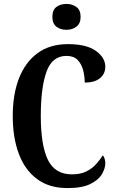

<svg xmlns="http://www.w3.org/2000/svg" viewBox="-20 -949 591 979"><path d="M324 10Q231 10 169 -36Q107 -82 76 -164.5Q45 -247 45 -358Q45 -468 77 -550Q109 -632 171.5 -678Q234 -724 327 -724Q421 -724 469 -689.5Q517 -655 517 -608Q517 -574 490.5 -551Q464 -528 412 -528Q412 -561 403.5 -592.5Q395 -624 375 -644Q355 -664 319 -664Q246 -664 217 -583Q188 -502 188 -358Q188 -209 224 -134.5Q260 -60 347 -60Q390 -60 419.5 -74.5Q449 -89 469.5 -111.5Q490 -134 504 -157Q510 -151 513.5 -139.5Q517 -128 517 -117Q517 -91 500 -61.5Q483 -32 441 -11Q399 10 324 10ZM319 -797Q288 -797 267.5 -813Q247 -829 247 -863Q247 -898 267.5 -913.5Q288 -929 319 -929Q348 -929 369.5 -913.5Q391 -898 391 -863Q391 -829 369.5 -813Q348 -797 319 -797Z"/></svg>

Font: Noto Serif Thai ExtraCondensed
Style: Bold
Weight: 700
Width: 2
Designer: Monotype Design Team
Foundry: Monotype Imaging Inc.
Version: Version 2.002; ttfautohint (v1.8.4.7-5d5b)